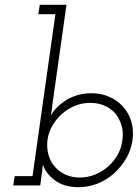

<svg xmlns="http://www.w3.org/2000/svg" viewBox="-20 -770 578 797"><path d="M147 0H35L41 -39H115L210 -711H139L145 -750H256L198 -340Q197 -327 195 -314.5Q193 -302 191 -291Q214 -330 258.5 -356.5Q303 -383 361 -383Q401 -383 435 -367.5Q469 -352 492 -326Q515 -300 525.5 -264Q536 -228 530 -188Q524 -147 503.5 -112Q483 -77 453 -50Q423 -23 385 -8Q347 7 306 7Q245 7 206.5 -22.5Q168 -52 158 -87Q157 -74 155.5 -62Q154 -50 152 -38ZM488 -188Q493 -221 484.5 -249.5Q476 -278 458 -300Q440 -320 413.5 -331.5Q387 -343 355 -343Q321 -343 291.5 -331Q262 -319 238 -298Q214 -277 197.5 -248.5Q181 -220 177 -188Q173 -154 182 -124.5Q191 -95 211 -74Q229 -55 254.5 -44Q280 -33 311 -33Q344 -33 374 -45Q404 -57 428 -78Q452 -99 468 -127Q484 -155 488 -188Z"/></svg>

Font: Josefin Slab
Style: Italic
Weight: 400
Italic angle: -12°
Designer: Santiago Orozco
Foundry: Typemade
Version: Version 2.000